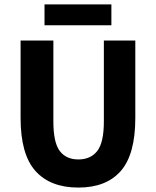

<svg xmlns="http://www.w3.org/2000/svg" viewBox="-20 -835 705 867"><path d="M334 12Q207 12 140 -63Q73 -138 73 -302V-652H221V-287Q221 -191 250 -153Q279 -115 334 -115Q389 -115 419 -153Q449 -191 449 -287V-652H591V-302Q591 -138 525.5 -63Q460 12 334 12ZM181 -721V-815H483V-721Z"/></svg>

Font: TT Toshiba Sans
Style: Bold
Weight: 700
Designer: Paul D. Hunt
Foundry: Toshiba Corporation
Version: Version 2.020;PS 2.000;hotconv 1.0.86;makeotf.lib2.5.63406